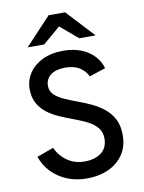

<svg xmlns="http://www.w3.org/2000/svg" viewBox="-100 -990 803 1070"><g transform="rotate(-10 302.0 -454.5)"><path d="M305 12Q242.5 12 191.8 -9.2Q141 -30.5 105.2 -68Q69.5 -105.5 53 -154.5L147 -189Q168.5 -142 210.2 -112.8Q252 -83.5 307.5 -83.5Q367 -83.5 402.8 -111Q438.5 -138.5 438.5 -191.5Q438.5 -228 417.2 -253Q396 -278 361.2 -295.2Q326.5 -312.5 286 -327Q249 -340.5 211.5 -356.8Q174 -373 143.5 -396Q113 -419 94.2 -452.5Q75.5 -486 75.5 -533.5Q75.5 -582 101.8 -622.5Q128 -663 177.5 -687.5Q227 -712 297 -712Q354.5 -712 398.2 -694.2Q442 -676.5 470.5 -645.8Q499 -615 510 -576L418 -545.5Q405 -575.5 373.2 -596.5Q341.5 -617.5 290.5 -617.5Q238.5 -617.5 208.8 -595Q179 -572.5 179 -533Q179 -504 199 -484.2Q219 -464.5 251.8 -449.5Q284.5 -434.5 323 -420.5Q361.5 -406.5 400 -388.8Q438.5 -371 470.8 -345.5Q503 -320 522.5 -282.8Q542 -245.5 542 -193Q542 -127.5 510.8 -81.8Q479.5 -36 426 -12Q372.5 12 305 12ZM105 -765 251 -921H344.5L489.5 -765H397L297.5 -849.5L198.5 -765Z"/></g></svg>

Font: Overpass Medium
Style: Regular
Weight: 500
Designer: Delve Withrington, Dave Bailey, Thomas Jockin
Foundry: Delve Fonts LLC
Version: Version 4.000